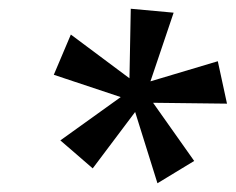

<svg xmlns="http://www.w3.org/2000/svg" viewBox="-20 -749 539 439"><path d="M340 -330 289 -493 192 -364 118 -428 256 -527 103 -578 142 -670 276 -570 279 -729 377 -720 324 -563 478 -609 499 -512 330 -514 424 -381Z"/></svg>

Font: Ysabeau SemiBold
Style: Italic
Weight: 600
Italic angle: -12°
Designer: Christian Thalmann (Catharsis Fonts)
Version: Version 2.002